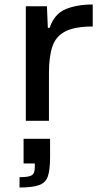

<svg xmlns="http://www.w3.org/2000/svg" viewBox="-20 -538 465 855"><path d="M95 0V-510H189L193 -414H201Q222 -476 272 -497Q322 -518 393 -518V-420Q314 -420 271.5 -398.5Q229 -377 213.5 -331.5Q198 -286 198 -213V0ZM67 297V251Q108 251 121.5 242.5Q135 234 135 207V190H85V80H203V162Q203 217 193.5 246Q184 275 155 286Q126 297 67 297Z"/></svg>

Font: Saira Expanded Medium
Style: Regular
Weight: 500
Width: 7
Designer: Hector Gatti with collaboration of the Omnibus-Type team
Foundry: Omnibus-Type
Version: Version 1.100; ttfautohint (v1.8.3)